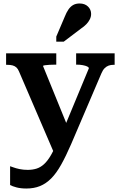

<svg xmlns="http://www.w3.org/2000/svg" viewBox="-20 -845 693 1102"><path d="M383 -83 349 -17 294 42 89 -435Q83 -450 74 -458Q65 -466 52.5 -469.5Q40 -473 21 -473H15V-539H303V-474H298Q281 -474 264.5 -473Q248 -472 237.5 -470.5Q227 -469 227 -466ZM388 -17Q358 52 330.5 101Q303 150 273.5 179.5Q244 209 209.5 223Q175 237 131 237Q99 237 74.5 230.5Q50 224 38 217V109Q42 110 56.5 115.5Q71 121 92.5 125.5Q114 130 139 130Q166 130 189 123Q212 116 232.5 97.5Q253 79 273 44.5Q293 10 313 -44L334 -77L490 -453Q490 -459 480.5 -463.5Q471 -468 455 -471Q439 -474 421 -474H417V-539H638V-473H632Q616 -473 603.5 -468.5Q591 -464 580.5 -453.5Q570 -443 562 -424ZM352 -750Q361 -773 372.5 -790Q384 -807 399.5 -816Q415 -825 437 -825Q467 -825 485 -807.5Q503 -790 503 -765Q503 -749 495.5 -734Q488 -719 475.5 -706Q463 -693 445 -681L346 -606H303V-635Z"/></svg>

Font: Roboto Serif 20pt SemiBold
Style: Regular
Weight: 600
Version: Version 1.008